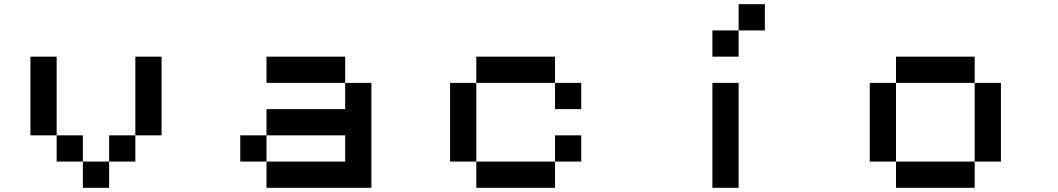

<svg xmlns="http://www.w3.org/2000/svg" viewBox="-20 -895 5040 915"><path d="M625 -625H750V-250H625ZM500 -250H625V-125H500ZM375 -125H500V0H375ZM250 -250H375V-125H250ZM125 -625H250V-250H125Z M1125 -250H1250V-125H1125ZM1625 -500H1750V0H1250V-125H1625V-250H1250V-375H1625ZM1250 -625H1625V-500H1250Z M2625 -250H2750V-125H2625ZM2250 -125H2625V0H2250ZM2125 -500H2250V-125H2125ZM2250 -625H2625V-500H2250ZM2625 -500H2750V-375H2625Z M3375 -750H3500V-625H3375ZM3500 -875H3625V-750H3500ZM3375 -500H3500V0H3375Z M4625 -500H4750V-125H4625ZM4250 -125H4625V0H4250ZM4125 -500H4250V-125H4125ZM4250 -625H4625V-500H4250Z"/></svg>

Font: Pixel Operator Mono 8
Style: Regular
Weight: 400
Monospace: yes
Designer: Jayvee Enaguas (HarvettFox96)
Foundry: The Grandoplex Project
Version: Version 1.5.0 (October 25, 2015)